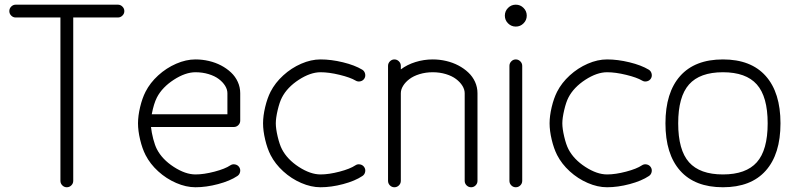

<svg xmlns="http://www.w3.org/2000/svg" viewBox="-20 -789 3347 809"><path d="M46.1 -769.3H476.8Q487.8 -769.3 495.8 -761.2Q503.9 -753.2 503.9 -742.2Q503.9 -731.2 495.8 -723.3Q487.8 -715.3 476.8 -715.3H288.6V-26.9Q288.6 -15.9 280.5 -7.9Q272.5 0 261.5 0Q250.5 0 242.6 -7.9Q234.6 -15.9 234.6 -26.9V-715.3H46.1Q35.2 -715.3 27.2 -723.3Q19.3 -731.2 19.3 -742.2Q19.3 -753.2 27.2 -761.2Q35.2 -769.3 46.1 -769.3Z M619.4 -307.6H938.2V-396.2Q938.2 -411.9 928.6 -427.5Q918.9 -443.1 902 -455.9Q885 -468.8 859.1 -476.7Q833.3 -484.6 803.7 -484.6Q761.2 -484.6 712.3 -452.9Q663.3 -421.1 641.1 -378.2Q627.9 -352.3 619.4 -307.6ZM980.5 -47.6Q949.2 -26.6 899 -13.3Q848.9 0 803.7 0Q763.9 0 722.3 -18.1Q680.7 -36.1 646.6 -67.1Q612.5 -98.1 593.3 -135.7Q579.3 -163.1 570.4 -200.6Q561.5 -238 561.5 -269.3Q561.5 -300.5 570.4 -337.9Q579.3 -375.2 593.3 -402.6Q612.5 -440.2 646.6 -471.3Q680.7 -502.4 722.3 -520.5Q763.9 -538.6 803.7 -538.6Q832.5 -538.6 860.2 -532.1Q887.9 -525.6 911.6 -513.2Q935.3 -500.7 953.5 -483.6Q971.7 -466.6 981.9 -444Q992.2 -421.4 992.2 -396.2V-280.8Q992.2 -269.8 984.3 -261.8Q976.3 -253.9 965.3 -253.9H616.2Q618.7 -230.5 625.7 -203.4Q632.8 -176.3 641.1 -160.4Q663.3 -117.4 712.3 -85.7Q761.2 -54 803.7 -54Q839.1 -54 883.9 -65.8Q928.7 -77.6 950.4 -92.3Q959.5 -98.4 970.6 -96.2Q981.7 -94 987.8 -85Q993.9 -75.9 991.7 -64.8Q989.5 -53.7 980.5 -47.6Z M1507.3 -47.6Q1476.1 -26.6 1425.9 -13.3Q1375.7 0 1330.6 0Q1290.8 0 1249.1 -18.1Q1207.5 -36.1 1173.5 -67.1Q1139.4 -98.1 1120.1 -135.7Q1106.2 -163.1 1097.3 -200.6Q1088.4 -238 1088.4 -269.3Q1088.4 -300.5 1097.3 -337.9Q1106.2 -375.2 1120.1 -402.6Q1139.4 -440.2 1173.5 -471.3Q1207.5 -502.4 1249.1 -520.5Q1290.8 -538.6 1330.6 -538.6Q1375.5 -538.6 1425.2 -526.5Q1474.9 -514.4 1506.3 -495.4Q1515.6 -489.7 1518.3 -478.6Q1521 -467.5 1515.4 -458.3Q1509.8 -449 1498.7 -446.4Q1487.5 -443.8 1478.3 -449.5Q1456.3 -462.6 1411.3 -473.6Q1366.2 -484.6 1330.6 -484.6Q1288.1 -484.6 1239.1 -452.9Q1190.2 -421.1 1168 -378.2Q1158 -358.9 1150 -325.3Q1142.1 -291.7 1142.1 -269.3Q1142.1 -246.8 1150 -213.3Q1158 -179.7 1168 -160.4Q1190.2 -117.4 1239.1 -85.7Q1288.1 -54 1330.6 -54Q1366 -54 1410.8 -65.8Q1455.6 -77.6 1477.3 -92.3Q1486.3 -98.4 1497.4 -96.2Q1508.5 -94 1514.6 -85Q1520.8 -75.9 1518.6 -64.8Q1516.4 -53.7 1507.3 -47.6Z M1938 -26.9V-396.2Q1938 -411.9 1928.3 -427.5Q1918.7 -443.1 1901.7 -455.9Q1884.8 -468.8 1858.9 -476.7Q1833 -484.6 1803.5 -484.6Q1773.9 -484.6 1748 -476.7Q1722.2 -468.8 1705.2 -455.9Q1688.2 -443.1 1678.6 -427.5Q1668.9 -411.9 1668.9 -396.2V-26.9Q1668.9 -15.9 1660.9 -7.9Q1652.8 0 1641.8 0Q1630.9 0 1622.9 -7.9Q1615 -15.9 1615 -26.9V-511.5Q1615 -522.5 1622.9 -530.5Q1630.9 -538.6 1641.8 -538.6Q1652.8 -538.6 1660.9 -530.5Q1668.9 -522.5 1668.9 -511.5V-496.6Q1695.3 -516.6 1730.6 -527.6Q1765.9 -538.6 1803.5 -538.6Q1832.3 -538.6 1860 -532.1Q1887.7 -525.6 1911.4 -513.2Q1935.1 -500.7 1953.2 -483.6Q1971.4 -466.6 1981.7 -444Q1991.9 -421.4 1991.9 -396.2V-26.9Q1991.9 -15.9 1984 -7.9Q1976.1 0 1965.1 0Q1954.1 0 1946 -7.9Q1938 -15.9 1938 -26.9Z M2180.4 -511.5V-26.9Q2180.4 -15.9 2172.4 -7.9Q2164.3 0 2153.3 0Q2142.3 0 2134.4 -7.9Q2126.5 -15.9 2126.5 -26.9V-511.5Q2126.5 -522.5 2134.4 -530.5Q2142.3 -538.6 2153.3 -538.6Q2164.3 -538.6 2172.4 -530.5Q2180.4 -522.5 2180.4 -511.5ZM2120.7 -690.6Q2107.2 -704.1 2107.2 -723.1Q2107.2 -742.2 2120.7 -755.7Q2134.3 -769.3 2153.3 -769.3Q2172.4 -769.3 2185.9 -755.7Q2199.5 -742.2 2199.5 -723.1Q2199.5 -704.1 2185.9 -690.6Q2172.4 -677 2153.3 -677Q2134.3 -677 2120.7 -690.6Z M2714.6 -47.6Q2683.3 -26.6 2633.2 -13.3Q2583 0 2537.8 0Q2498 0 2456.4 -18.1Q2414.8 -36.1 2380.7 -67.1Q2346.7 -98.1 2327.4 -135.7Q2313.5 -163.1 2304.6 -200.6Q2295.7 -238 2295.7 -269.3Q2295.7 -300.5 2304.6 -337.9Q2313.5 -375.2 2327.4 -402.6Q2346.7 -440.2 2380.7 -471.3Q2414.8 -502.4 2456.4 -520.5Q2498 -538.6 2537.8 -538.6Q2582.8 -538.6 2632.4 -526.5Q2682.1 -514.4 2713.6 -495.4Q2722.9 -489.7 2725.6 -478.6Q2728.3 -467.5 2722.7 -458.3Q2717 -449 2705.9 -446.4Q2694.8 -443.8 2685.5 -449.5Q2663.6 -462.6 2618.5 -473.6Q2573.5 -484.6 2537.8 -484.6Q2495.4 -484.6 2446.4 -452.9Q2397.5 -421.1 2375.2 -378.2Q2365.2 -358.9 2357.3 -325.3Q2349.4 -291.7 2349.4 -269.3Q2349.4 -246.8 2357.3 -213.3Q2365.2 -179.7 2375.2 -160.4Q2397.5 -117.4 2446.4 -85.7Q2495.4 -54 2537.8 -54Q2573.2 -54 2618 -65.8Q2662.8 -77.6 2684.6 -92.3Q2693.6 -98.4 2704.7 -96.2Q2715.8 -94 2721.9 -85Q2728 -75.9 2725.8 -64.8Q2723.6 -53.7 2714.6 -47.6Z M2883.3 -433.2Q2837.6 -381.8 2837.6 -269.3Q2837.6 -156.7 2883.3 -105.3Q2929 -54 3026.1 -54Q3123.3 -54 3168.9 -105.3Q3214.6 -156.7 3214.6 -269.3Q3214.6 -381.8 3168.9 -433.2Q3123.3 -484.6 3026.1 -484.6Q2929 -484.6 2883.3 -433.2ZM2845.9 -69.8Q2783.9 -139.6 2783.9 -269.3Q2783.9 -398.9 2845.9 -468.8Q2908 -538.6 3026.1 -538.6Q3144.3 -538.6 3206.4 -468.8Q3268.6 -398.9 3268.6 -269.3Q3268.6 -139.6 3206.4 -69.8Q3144.3 0 3026.1 0Q2908 0 2845.9 -69.8Z"/></svg>

Font: Tecnico
Style: Fino
Weight: 400
Version: Version 1.3